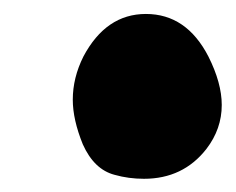

<svg xmlns="http://www.w3.org/2000/svg" viewBox="-20 -498 346 282"><path d="M148.4 -241.2Q118.2 -249 101.6 -286.1Q86.9 -322.3 86.9 -351.6Q86.9 -383.8 102.5 -415Q135.7 -477.5 194.3 -477.5Q253.9 -477.5 286.1 -415Q305.7 -376 305.7 -343.8Q305.7 -308.6 283.2 -279.3Q249 -235.4 191.4 -235.4Q168.9 -235.4 148.4 -241.2Z"/></svg>

Font: Essays1743
Style: BoldItalic
Weight: 700
Italic angle: -10°
Designer: Based on the typeface in a 1743 English translation of the essays of Montaigne.  PostScript/TrueType font designed by Jo
Version: Version 002.100